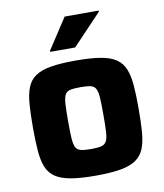

<svg xmlns="http://www.w3.org/2000/svg" viewBox="-82 -788 737 864"><g transform="rotate(-10 286.5 -356.5)"><path d="M286.1 8Q217.7 8 172.7 0.2Q127.8 -7.6 101.7 -25.6Q75.6 -43.6 63.7 -73.8Q51.7 -104 48.2 -148.8Q44.7 -193.6 44.7 -255.6Q44.7 -317.6 48.2 -362.1Q51.7 -406.6 63.7 -436.8Q75.6 -467 101.7 -485Q127.8 -503 172.7 -510.5Q217.7 -518 286.1 -518Q354.6 -518 399.6 -510.5Q444.5 -503 470.6 -485Q496.7 -467 508.8 -436.8Q521 -406.6 524.5 -362.1Q528 -317.6 528 -255.6Q528 -193.6 524.5 -148.8Q521 -104 508.8 -73.8Q496.7 -43.6 470.6 -25.6Q444.5 -7.6 399.6 0.2Q354.6 8 286.1 8ZM286.1 -113.7Q316.3 -113.7 333 -117.9Q349.7 -122.1 356.8 -136.2Q363.9 -150.3 365.5 -179Q367.1 -207.6 367.1 -255.6Q367.1 -303.9 365.5 -332.1Q363.9 -360.2 356.8 -374.4Q349.7 -388.5 333 -392.4Q316.3 -396.3 286.1 -396.3Q256 -396.3 239.3 -392.4Q222.6 -388.5 215.7 -374.4Q208.8 -360.2 207.2 -332.1Q205.6 -303.9 205.6 -255.6Q205.6 -207.6 207.2 -179Q208.8 -150.3 215.7 -136.2Q222.6 -122.1 239.3 -117.9Q256 -113.7 286.1 -113.7ZM180.4 -576.3V-581.3L272.1 -721.5H427.6V-716.5L294.5 -576.3Z"/></g></svg>

Font: Saira Thin
Style: Regular
Weight: 100
Designer: Hector Gatti with collaboration of the Omnibus-Type team
Foundry: Omnibus-Type
Version: Version 1.101